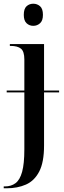

<svg xmlns="http://www.w3.org/2000/svg" viewBox="-31 -773 346 1033"><path d="M148 -634Q127 -634 112 -648Q97 -662 97 -693Q97 -726 112 -739.5Q127 -753 148 -753Q169 -753 184.5 -739.5Q200 -726 200 -693Q200 -662 184.5 -648Q169 -634 148 -634ZM-11 240V230H-5Q29 230 52.5 212.5Q76 195 88 151.5Q100 108 100 30V-276H5V-286H100V-453Q100 -496 82 -511Q64 -526 26 -526H22V-536H206V-286H287V-276H206V10Q206 100 180 150Q154 200 108.5 220Q63 240 5 240Z"/></svg>

Font: Noto Serif Display SemiCondensed Medium
Style: Regular
Weight: 500
Width: 4
Designer: Monotype Design Team
Foundry: Monotype Imaging Inc.
Version: Version 2.009